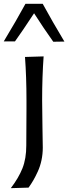

<svg xmlns="http://www.w3.org/2000/svg" viewBox="-52 -796 359 1011"><path d="M172.9 -775.9Q223.6 -683.1 287.1 -577.1L228.5 -576.2Q178.7 -646 127.4 -726.1Q64 -629.4 26.9 -578.1H-32.2Q35.6 -690.4 82 -775.9ZM79.6 -496.1 177.7 -499Q169.9 -391.1 169.9 -269Q169.9 -202.1 171.6 -123.8Q173.3 -45.4 173.3 -19Q173.3 15.1 166.5 47.4Q159.7 79.6 147 107.2Q134.3 134.8 123.8 152.8Q113.3 170.9 98.6 191.9L4.9 194.8Q45.9 141.1 66.2 90.3Q86.4 39.6 86.4 -30.3L87.4 -219.2V-269Q87.4 -389.6 79.6 -496.1Z"/></svg>

Font: Commissioner Flair
Style: Regular
Weight: 400
Designer: Kostas Bartsokas
Foundry: Kostas Bartsokas
Version: Version 1.000